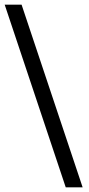

<svg xmlns="http://www.w3.org/2000/svg" viewBox="-33 -716 379 818"><path d="M319 82H247L-13 -696H59Z"/></svg>

Font: Bricolage Grotesque 96pt ExtraBold Light
Style: Regular
Weight: 300
Version: Version 1.001;gftools[0.9.33.dev8+g029e19f]